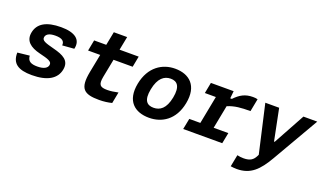

<svg xmlns="http://www.w3.org/2000/svg" viewBox="-81 -1213 3286 1943"><g transform="rotate(20 1562.0 -242.0)"><path d="M363.5 -546C202.5 -546 117.5 -493 98 -393.5C79 -297 145 -247.5 248.5 -222C346 -198.5 390.5 -185 382.5 -144.5C376.5 -113.5 344 -89 270 -89C203 -89 165 -106.5 161.5 -166.5L32.5 -152.5C29.5 -35 100 12 247 12C413 12 508.5 -45.5 528.5 -150C548.5 -253.5 470 -289 365 -316C269.5 -341 226.5 -353 234 -393.5C241 -429 278.5 -445.5 338.5 -445.5C408.5 -445.5 439 -422.5 434.5 -376L561.5 -386C587 -491 511.5 -546 363.5 -546Z M973.5 15C1024 15 1070 8.5 1109.5 -1.5L1133 -123C1091.5 -114 1052 -108 1016.5 -108C940.5 -108 916.5 -127.5 933.5 -217.5L972.5 -417H1178.5L1201 -534H995L1023.5 -680H880L851.5 -534H721L698.5 -417H829L790 -218C753.5 -28 809 15 973.5 15Z M1813.5 -255.5C1852.5 -455 1744 -546 1591 -546C1454.5 -546 1323 -465 1285.5 -274C1247 -74.5 1356 12 1509 12C1645.5 12 1776.5 -64.5 1813.5 -255.5ZM1670.5 -265C1645.5 -138 1587 -99 1517.5 -99C1448 -99 1404 -138 1429 -265C1453.5 -392 1513.5 -435.5 1583 -435.5C1652.5 -435.5 1695 -392 1670.5 -265Z M2223.5 -534H1978.5L1956 -417H2074.5L2016.5 -117H1897.5L1874.5 0H2295L2318 -117H2160L2208.5 -367C2283.5 -398 2351.5 -403 2452.5 -403L2479 -540C2464 -544.5 2448 -546 2428 -546C2344 -546 2290.5 -514.5 2233 -454.5H2215.5Z M2455.5 190C2476.5 193 2497.5 195.5 2521.5 195.5C2670 195.5 2749 113 2834.5 -34L3124 -534H2975L2789 -194.5H2782L2713.5 -534H2564.5L2682.5 -16L2674 1C2652.5 42.5 2623.5 70 2549.5 70C2524.5 70 2503 67 2480.5 62Z"/></g></svg>

Font: Monaspace Neon
Style: Bold Italic
Weight: 700
Italic angle: -11°
Designer: Riley Cran & the Lettermatic Team
Foundry: Lettermatic
Version: Version 1.200 (Monaspace Neon)